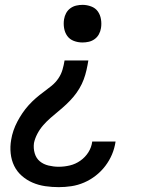

<svg xmlns="http://www.w3.org/2000/svg" viewBox="-20 -558 640 791"><path d="M222 213Q194 213 166.5 209Q139 205 114.5 194.5Q90 184 70 166.5Q50 149 38.5 125.5Q27 102 24 74Q21 46 26 18Q29 -1 35.5 -20Q42 -39 51.5 -57Q61 -75 72.5 -92Q84 -109 98 -124.5Q112 -140 127.5 -153.5Q143 -167 159.5 -179Q176 -191 192.5 -204.5Q209 -218 220.5 -235Q232 -252 237.5 -271Q243 -290 246 -309H344Q341 -290 336.5 -270Q332 -250 325 -231Q318 -212 307 -193.5Q296 -175 282.5 -159Q269 -143 253 -128Q237 -113 220.5 -99.5Q204 -86 188 -72Q172 -58 158 -42Q144 -26 134 -7Q124 12 120 31Q117 53 123 73.5Q129 94 144 106.5Q159 119 180 124Q201 129 222 129Q245 129 268 123.5Q291 118 311 104Q331 90 344 69.5Q357 49 360 25Q360 25 360 25Q360 25 361 25H456Q456 25 456 25.5Q456 26 456 26Q452 53 441.5 78Q431 103 414 125.5Q397 148 374.5 165.5Q352 183 326.5 194Q301 205 274.5 209Q248 213 222 213ZM320 -383Q301 -383 284 -389.5Q267 -396 257 -410Q247 -424 244 -442.5Q241 -461 244 -479Q246 -492 252.5 -504Q259 -516 270 -524Q281 -532 294 -535Q307 -538 320 -538Q338 -538 355.5 -531.5Q373 -525 383 -511Q393 -497 396 -478.5Q399 -460 396 -442Q394 -429 387.5 -417Q381 -405 370 -397Q359 -389 346 -386Q333 -383 320 -383Z"/></svg>

Font: Iosevka Curly Medium Extended
Style: Italic
Weight: 500
Width: 7
Italic angle: -9°
Monospace: yes
Designer: Belleve Invis
Foundry: Belleve Invis
Version: Version 11.1.0; ttfautohint (v1.8.3)